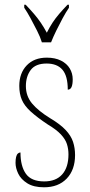

<svg xmlns="http://www.w3.org/2000/svg" viewBox="-20 -786 382 816"><path d="M167 10Q123 10 96 -7Q69 -24 57.5 -48Q46 -72 46 -94Q46 -109 48.5 -119Q51 -129 56 -133.5Q61 -138 67 -138Q67 -80 90 -47.5Q113 -15 168 -15Q218 -15 244.5 -45Q271 -75 271 -130Q271 -153 264.5 -173.5Q258 -194 239 -214.5Q220 -235 183 -257Q138 -287 111 -311.5Q84 -336 73 -361.5Q62 -387 62 -421Q62 -475 93.5 -508Q125 -541 179 -541Q214 -541 239 -528.5Q264 -516 276.5 -495Q289 -474 289 -449Q289 -427 284 -416Q279 -405 268 -405Q268 -463 245.5 -489.5Q223 -516 178 -516Q131 -516 110.5 -488.5Q90 -461 90 -420Q90 -378 116 -346.5Q142 -315 194 -283Q236 -258 259 -233.5Q282 -209 290.5 -183Q299 -157 299 -127Q299 -64 263.5 -27Q228 10 167 10ZM158 -606Q151 -629 137.5 -655.5Q124 -682 110 -708Q96 -734 83 -753V-766H89Q109 -745 124.5 -727Q140 -709 153 -690Q166 -671 179 -647Q191 -671 203.5 -690Q216 -709 231.5 -727Q247 -745 267 -766H273V-753Q260 -734 246 -708Q232 -682 219 -655.5Q206 -629 197 -606Z"/></svg>

Font: Noto Serif Khmer Condensed Thin
Style: Regular
Weight: 250
Width: 3
Designer: Danh Hong and the Monotype Design Team
Foundry: Monotype Imaging Inc.
Version: Version 2.004